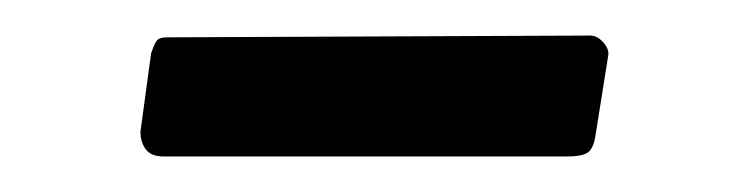

<svg xmlns="http://www.w3.org/2000/svg" viewBox="-20 -319 421 108"><path d="M315 -243Q314 -236 311 -233.5Q308 -231 299 -231H72Q65 -231 62 -235Q59 -239 59 -245L65 -289Q67 -295 68.5 -296.5Q70 -298 74 -298L312 -299Q316 -299 319.5 -295Q323 -291 322 -287Z"/></svg>

Font: Libre Franklin
Style: Italic
Weight: 400
Italic angle: -8°
Designer: Pablo Impallari, Rodrigo Fuenzalida, Nhung Nguyen
Foundry: Impallari Type
Version: Version 3.000